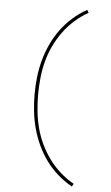

<svg xmlns="http://www.w3.org/2000/svg" viewBox="-64 -883 629 1085"><g transform="rotate(5 250.0 -340.0)"><path d="M386 161Q343 137 305.5 104Q268 71 239 31.5Q210 -8 189 -53Q168 -98 155 -145.5Q142 -193 136.5 -242Q131 -291 131 -340Q131 -389 136.5 -438Q142 -487 155 -534.5Q168 -582 189 -627Q210 -672 239 -711.5Q268 -751 305.5 -784Q343 -817 386 -841L395 -825Q354 -802 318 -770Q282 -738 254 -699.5Q226 -661 205.5 -618Q185 -575 173 -529Q161 -483 156 -435.5Q151 -388 151 -340Q151 -292 156 -244.5Q161 -197 173 -151Q185 -105 205.5 -62Q226 -19 254 19.5Q282 58 318 90Q354 122 395 145Z"/></g></svg>

Font: Iosevka Curly Thin
Style: Regular
Weight: 100
Monospace: yes
Designer: Belleve Invis
Foundry: Belleve Invis
Version: Version 22.1.2; ttfautohint (v1.8.4)